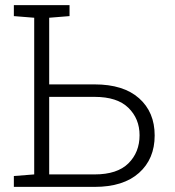

<svg xmlns="http://www.w3.org/2000/svg" viewBox="-20 -731 685 751"><path d="M34.2 0V-42.5L113.8 -48.8V-661.6L34.2 -668V-710.9H252V-668L172.4 -661.6V-400.9H350.1Q462.9 -400.9 523.9 -346.7Q585 -292.5 585 -201.2Q585 -109.4 523.7 -54.7Q462.4 0 350.1 0ZM172.4 -48.8H350.1Q438.5 -48.8 482.2 -92Q525.9 -135.3 525.9 -202.1Q525.9 -266.6 482.2 -309.3Q438.5 -352.1 350.1 -352.1H172.4Z"/></svg>

Font: Roboto Slab Light
Style: Regular
Weight: 300
Designer: Google
Version: Version 2.000; ttfautohint (v1.8.1.43-b0c9)